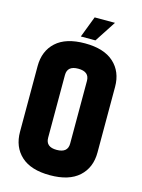

<svg xmlns="http://www.w3.org/2000/svg" viewBox="-127 -920 743 1003"><g transform="rotate(15 244.5 -418.5)"><path d="M257 -847H367L292 -732H213ZM35 -524Q35 -606 88 -654.5Q141 -703 244 -703Q347 -703 400.5 -654.5Q454 -606 454 -524V-169Q454 -87 400.5 -38.5Q347 10 244 10Q141 10 88 -38.5Q35 -87 35 -169ZM304 -516Q304 -566 244 -566Q185 -566 185 -516V-177Q185 -127 244 -127Q304 -127 304 -177Z"/></g></svg>

Font: Khand Black
Style: Regular
Weight: 900
Designer: Sanchit Sawaria and Jyotish Sonowal (Devanagari), Satya Rajpurohit (Latin)
Foundry: Indian Type Foundry
Version: Version 2.000;PS 1.0;hotconv 1.0.79;makeotf.lib2.5.61930